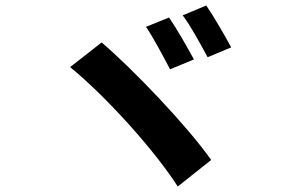

<svg xmlns="http://www.w3.org/2000/svg" viewBox="-20 -755 1040 701"><path d="M597 -691 513 -657C540 -618 578 -545 601 -502L688 -538C667 -577 624 -653 597 -691ZM733 -735 647 -699C676 -661 715 -589 738 -546L824 -582C804 -620 760 -696 733 -735ZM351 -600 236 -510C367 -403 544 -207 629 -74L751 -171C664 -295 464 -504 351 -600Z"/></svg>

Font: Source Han Sans JP
Style: Bold
Weight: 700
Designer: Ryoko NISHIZUKA 西塚涼子 (kana, bopomofo & ideographs); Paul D. Hunt (Latin, Greek & Cyrillic); Sandoll Communications 산돌커뮤니
Foundry: Adobe
Version: Version 2.002;hotconv 1.0.116;makeotfexe 2.5.65601